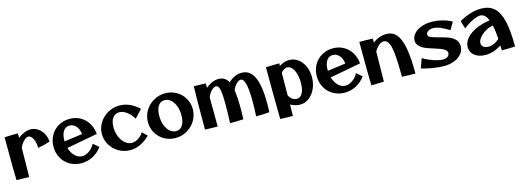

<svg xmlns="http://www.w3.org/2000/svg" viewBox="-3 -1415 6471 2381"><g transform="rotate(-15 3233.0 -224.0)"><path d="M555 -357Q471 -330 399 -318Q399 -362 387.5 -400.5Q376 -439 356.5 -462Q337 -485 315 -485Q288 -485 255 -452Q222 -419 202 -371Q200 -104 197 2Q137 2 35 -2Q30 -135 30 -553Q118 -557 202 -557V-499Q241 -530 283 -547.5Q325 -565 363 -565Q413 -565 455.5 -537.5Q498 -510 524.5 -462.5Q551 -415 555 -357Z M1064 -193 1135 -133Q1086 -67 1017 -31Q948 5 870 5Q790 5 724.5 -32Q659 -69 622 -134.5Q585 -200 585 -281Q585 -361 621.5 -426Q658 -491 722.5 -528Q787 -565 866 -565Q941 -565 1002 -531.5Q1063 -498 1100.5 -437.5Q1138 -377 1145 -297L748 -223Q768 -157 809 -117Q850 -77 900 -77Q947 -77 993 -109.5Q1039 -142 1064 -193ZM735 -321V-311L968 -343Q961 -407 927 -446Q893 -485 844 -485Q793 -485 764 -441.5Q735 -398 735 -321Z M1205 -278Q1205 -355 1246 -421Q1287 -487 1356.5 -526Q1426 -565 1507 -565Q1637 -565 1755 -457L1660 -353Q1628 -412 1578.5 -448.5Q1529 -485 1481 -485Q1428 -485 1397 -441Q1366 -397 1366 -323Q1366 -257 1389.5 -200.5Q1413 -144 1453 -110.5Q1493 -77 1540 -77Q1581 -77 1621.5 -103Q1662 -129 1689 -173L1750 -113Q1692 -55 1627.5 -25Q1563 5 1496 5Q1418 5 1351 -33.5Q1284 -72 1244.5 -137.5Q1205 -203 1205 -278Z M1795 -272Q1795 -352 1835 -419Q1875 -486 1943.5 -525.5Q2012 -565 2093 -565Q2171 -565 2235.5 -528Q2300 -491 2337.5 -427.5Q2375 -364 2375 -288Q2375 -208 2335 -141Q2295 -74 2226.5 -34.5Q2158 5 2077 5Q1999 5 1934.5 -32Q1870 -69 1832.5 -132.5Q1795 -196 1795 -272ZM2219 -248Q2219 -315 2199 -368.5Q2179 -422 2143.5 -453Q2108 -484 2064 -484Q2011 -484 1981 -438.5Q1951 -393 1951 -312Q1951 -245 1971 -191.5Q1991 -138 2026.5 -107Q2062 -76 2106 -76Q2159 -76 2189 -121.5Q2219 -167 2219 -248Z M3285 -112Q3285 -64 3282 -4Q3221 4 3110 4Q3116 -80 3116 -181Q3116 -336 3097.5 -410.5Q3079 -485 3041 -485Q3015 -485 2984.5 -454Q2954 -423 2936 -377Q2951 -283 2951 -131Q2951 -65 2948 -2Q2868 2 2776 2Q2782 -105 2782 -228Q2782 -324 2776.5 -379.5Q2771 -435 2758.5 -460Q2746 -485 2724 -485Q2697 -485 2666 -453.5Q2635 -422 2615 -374Q2617 -168 2617 2Q2521 2 2455 -2Q2455 -419 2460 -557Q2520 -557 2612 -553Q2613 -545 2613 -525L2614 -496Q2695 -565 2778 -565Q2821 -565 2851.5 -546.5Q2882 -528 2903 -489Q2941 -526 2985 -545.5Q3029 -565 3075 -565Q3182 -565 3233.5 -454Q3285 -343 3285 -112Z M3905 -288Q3905 -208 3874.5 -140.5Q3844 -73 3791.5 -34Q3739 5 3677 5Q3619 5 3554 -29L3553 45Q3553 99 3552 117Q3474 117 3390 113Q3388 -6 3386.5 -190.5Q3385 -375 3385 -553Q3471 -557 3557 -557V-524Q3618 -565 3683 -565Q3746 -565 3796.5 -529Q3847 -493 3876 -429.5Q3905 -366 3905 -288ZM3754 -256Q3754 -320 3739 -372Q3724 -424 3697 -453.5Q3670 -483 3637 -483Q3593 -483 3557 -434L3555 -147Q3572 -113 3598 -94Q3624 -75 3654 -75Q3701 -75 3727.5 -122.5Q3754 -170 3754 -256Z M4444 -193 4515 -133Q4466 -67 4397 -31Q4328 5 4250 5Q4170 5 4104.5 -32Q4039 -69 4002 -134.5Q3965 -200 3965 -281Q3965 -361 4001.5 -426Q4038 -491 4102.5 -528Q4167 -565 4246 -565Q4321 -565 4382 -531.5Q4443 -498 4480.5 -437.5Q4518 -377 4525 -297L4128 -223Q4148 -157 4189 -117Q4230 -77 4280 -77Q4327 -77 4373 -109.5Q4419 -142 4444 -193ZM4115 -321V-311L4348 -343Q4341 -407 4307 -446Q4273 -485 4224 -485Q4173 -485 4144 -441.5Q4115 -398 4115 -321Z M5156 2Q5074 2 4984 -2Q4984 -181 4974 -286Q4964 -391 4941 -438Q4918 -485 4879 -485Q4847 -485 4814 -458.5Q4781 -432 4757 -387Q4755 -108 4752 -2Q4668 2 4590 2Q4585 -140 4585 -557Q4671 -557 4757 -553V-502Q4841 -565 4930 -565Q5012 -565 5061 -507.5Q5110 -450 5133 -326.5Q5156 -203 5156 2Z M5236 -41 5280 -162Q5338 -127 5411.5 -102Q5485 -77 5533 -77Q5573 -77 5594.5 -95Q5616 -113 5616 -138Q5616 -162 5595.5 -179.5Q5575 -197 5544.5 -209Q5514 -221 5460 -238Q5393 -258 5351.5 -275.5Q5310 -293 5280.5 -322.5Q5251 -352 5251 -395Q5251 -440 5283.5 -479Q5316 -518 5376 -541.5Q5436 -565 5514 -565Q5580 -565 5647.5 -548Q5715 -531 5771 -500L5715 -405Q5653 -443 5603.5 -464Q5554 -485 5511 -485Q5470 -485 5445.5 -467Q5421 -449 5421 -427Q5421 -402 5452.5 -388Q5484 -374 5553 -356Q5625 -338 5672 -320.5Q5719 -303 5752.5 -269Q5786 -235 5786 -181Q5786 -128 5752 -85.5Q5718 -43 5658 -19Q5598 5 5522 5Q5462 5 5379.5 -8.5Q5297 -22 5236 -41Z M6264 2Q6264 -41 6263 -61Q6160 5 6058 5Q5973 5 5919.5 -36.5Q5866 -78 5866 -145Q5866 -205 5910.5 -257.5Q5955 -310 6034.5 -346.5Q6114 -383 6215 -397Q6179 -485 6116 -485Q6078 -485 6018 -456Q5958 -427 5896 -380L5866 -480Q6015 -565 6148 -565Q6252 -565 6315 -508.5Q6378 -452 6407 -329Q6436 -206 6436 -2Q6384 2 6264 2ZM6260 -147Q6254 -249 6237 -326Q6186 -316 6138.5 -288Q6091 -260 6061 -223Q6031 -186 6031 -152Q6031 -121 6055.5 -103Q6080 -85 6121 -85Q6192 -85 6260 -147Z"/></g></svg>

Font: Otomanopee
Style: Regular
Weight: 400
Designer: Das Ende der Wildnis
Foundry: Gutenberg Labo
Version: Version 3.000